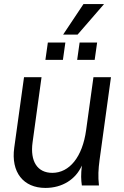

<svg xmlns="http://www.w3.org/2000/svg" viewBox="-20 -911 607 943"><path d="M203 12C286 12 352 -30 382 -98C377 -52 378 -29 382 0H466C461 -45 463 -80 469 -125L525 -532H439L403 -272C385 -140 321 -62 237 -62C164 -62 127 -118 140 -212L184 -532H98L50 -186C33 -65 95 12 203 12ZM359 -617H445L457 -702H371ZM203 -617H289L301 -702H215ZM290 -741H361L491 -891H390Z"/></svg>

Font: Ronzino Oblique
Style: Italic
Weight: 400
Italic angle: -8°
Designer: Nunzio Mazzaferro
Foundry: Collletttivo
Version: Version 1.000;Glyphs 3.3 (3337)